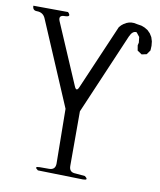

<svg xmlns="http://www.w3.org/2000/svg" viewBox="-102 -822 719 862"><g transform="rotate(10 257.0 -390.5)"><path d="M497.1 -623 476.6 -636.7 472.7 -660.2 475.6 -672.9 472.7 -698.2 458 -716.8Q439.5 -720.7 426.8 -692.4L268.6 -323.2V-74.2Q268.6 -44.9 297.9 -44.9L340.8 -41Q363.3 -24.4 335 -24.4L128.9 -29.3Q106.4 -44.9 134.8 -44.9H176.8Q206.1 -44.9 206.1 -74.2L203.1 -323.2L40 -706.1Q29.3 -732.4 0 -732.4Q-19.5 -732.4 -19.5 -753.9L138.7 -752.9Q159.2 -732.4 127 -732.4Q97.7 -732.4 108.4 -706.1L226.6 -430.7Q237.3 -404.3 248 -430.7L375 -725.6L383.8 -735.4L393.6 -743.2L405.3 -750L416 -753.9L427.7 -755.9H439.5L455.1 -752.9L473.6 -750L489.3 -744.1L503.9 -735.4L516.6 -722.7L526.4 -707L532.2 -688.5L534.2 -668.9L533.2 -647.5L519.5 -627.9Z"/></g></svg>

Font: B2 Hana
Style: Regular
Weight: 500
Version: 2020-08-05; (max)